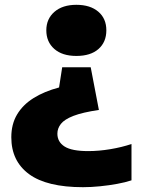

<svg xmlns="http://www.w3.org/2000/svg" viewBox="-20 -578 584 798"><path d="M357 -298.5 391 -121Q323 -111 285.5 -96.5Q248 -82 233.2 -63.2Q218.5 -44.5 218.5 -22.5Q218.5 12 248.5 31Q278.5 50 346.5 50Q391 50 438.8 42Q486.5 34 526.5 20.5V171.5Q501 180 467 186.2Q433 192.5 396 196.2Q359 200 325 200Q174.5 200 100.8 145.8Q27 91.5 27 -7.5Q27 -62 51 -102.2Q75 -142.5 119.2 -170.2Q163.5 -198 225.5 -214.5L238.5 -298.5ZM297.5 -558Q355 -558 388.5 -529.5Q422 -501 422 -452Q422 -403 389.2 -374.2Q356.5 -345.5 297.5 -345.5Q238.5 -345.5 205.5 -374.8Q172.5 -404 172.5 -452Q172.5 -499.5 206.2 -528.8Q240 -558 297.5 -558Z"/></svg>

Font: Encode Sans SemiExpanded ExtraBold
Style: Regular
Weight: 800
Width: 6
Designer: Multiple Designers
Foundry: Impallari Type
Version: Version 3.002